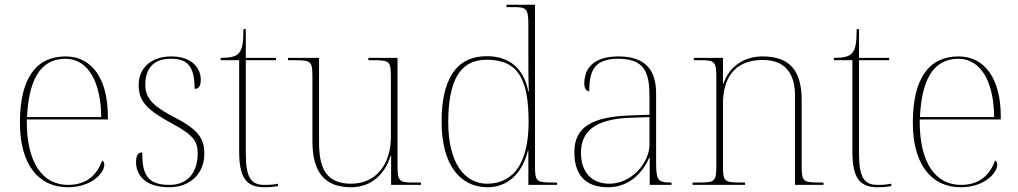

<svg xmlns="http://www.w3.org/2000/svg" viewBox="-20 -780 4296 810"><path d="M266 10C367 10 420 -51 420 -85C420 -94 417 -99 411 -103C388 -39 343 0 267 0C163 0 91 -88 93 -276H435V-290C435 -448 367 -542 257 -542C133 -542 64 -451 64 -262C64 -87 142 10 266 10ZM407 -286H94C101 -433 144 -532 256 -532C354 -532 406 -430 407 -286Z M695 10C781 10 842 -47 842 -131C842 -191 822 -230 720 -283C639 -325 593 -358 593 -421C593 -491 627 -532 700 -532C767 -532 801 -506 801 -405C820 -405 827 -419 827 -445C827 -489 793 -542 703 -542C618 -542 565 -493 565 -422C565 -349 602 -315 718 -252C799 -208 814 -180 814 -132C814 -54 773 0 695 0C600 0 580 -46 580 -137C561 -137 554 -123 554 -95C554 -50 583 10 695 10Z M1096 10C1114 10 1132 9 1153 5V-5C1132 -1 1117 0 1095 0C1039 0 1017 -31 1017 -132V-526H1144V-536H1017V-657H1007C1007 -602 1003 -570 985 -553C971 -540 948 -536 911 -536V-526H989V-141C989 -30 1019 10 1096 10Z M1461 10C1550 10 1605 -49 1628 -123H1630V0H1756V-10H1724C1664 -10 1657 -15 1657 -84V-536H1534V-526H1552C1625 -526 1629 -522 1629 -452V-202C1629 -94 1572 -5 1461 -5C1352 -5 1326 -76 1326 -181V-536H1195V-526H1221C1294 -526 1298 -522 1298 -452V-184C1298 -52 1351 10 1461 10Z M2038 10C2120 10 2183 -47 2207 -144H2209V0H2330V-10H2314C2241 -10 2237 -14 2237 -84V-760H2117V-750H2142C2202 -750 2209 -746 2209 -672V-543C2209 -515 2209 -432 2211 -394H2209C2189 -493 2128 -543 2033 -543C1903 -543 1843 -443 1843 -267C1843 -88 1918 10 2038 10ZM2038 -5C1940 -3 1871 -93 1871 -264C1871 -436 1918 -528 2033 -528C2169 -528 2210 -442 2210 -265C2210 -102 2153 -7 2038 -5Z M2545 10C2643 10 2697 -63 2719 -115H2721V0H2813V-10H2806C2752 -10 2748 -25 2748 -100V-386C2748 -481 2706 -542 2589 -542C2474 -542 2445 -482 2445 -428C2445 -409 2452 -395 2466 -395C2466 -486 2490 -532 2589 -532C2702 -532 2720 -471 2720 -371V-296L2637 -293C2479 -287 2403 -245 2403 -138C2403 -39 2453 10 2545 10ZM2551 -5C2469 -5 2431 -62 2431 -135C2431 -221 2484 -277 2635 -283L2720 -286V-170C2720 -94 2645 -5 2551 -5Z M2902 0H3123V-10H3107C3034 -10 3030 -14 3030 -84V-344C3030 -433 3066 -527 3197 -527C3298 -527 3334 -464 3334 -375V0H3454V-10H3439C3366 -10 3362 -14 3362 -84V-357C3362 -482 3312 -542 3197 -542C3120 -542 3056 -500 3032 -427H3030V-536H2907V-526H2935C2995 -526 3002 -521 3002 -452V-84C3002 -14 2998 -10 2925 -10H2902Z M3683 10C3701 10 3719 9 3740 5V-5C3719 -1 3704 0 3682 0C3626 0 3604 -31 3604 -132V-526H3731V-536H3604V-657H3594C3594 -602 3590 -570 3572 -553C3558 -540 3535 -536 3498 -536V-526H3576V-141C3576 -30 3606 10 3683 10Z M4033 10C4134 10 4187 -51 4187 -85C4187 -94 4184 -99 4178 -103C4155 -39 4110 0 4034 0C3930 0 3858 -88 3860 -276H4202V-290C4202 -448 4134 -542 4024 -542C3900 -542 3831 -451 3831 -262C3831 -87 3909 10 4033 10ZM4174 -286H3861C3868 -433 3911 -532 4023 -532C4121 -532 4173 -430 4174 -286Z"/></svg>

Font: Noto Serif Display Thin
Style: Regular
Weight: 100
Designer: Monotype Design Team
Foundry: Monotype Imaging Inc.
Version: Version 2.009